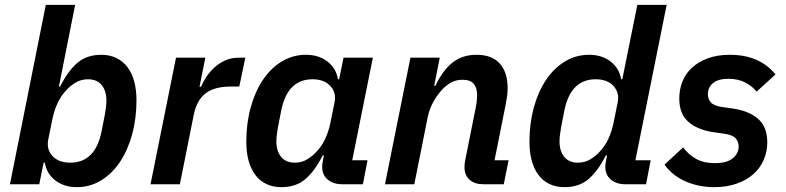

<svg xmlns="http://www.w3.org/2000/svg" viewBox="-20 -760 3244 792"><path d="M169 -740H290L223 -403H228Q260 -467 299 -500.5Q338 -534 398 -534Q434 -534 461.5 -520Q489 -506 507 -481.5Q525 -457 534 -422.5Q543 -388 543 -347Q543 -271 525 -205.5Q507 -140 474.5 -91.5Q442 -43 396.5 -15.5Q351 12 297 12Q244 12 208 -16Q172 -44 165 -89H160L142 0H21ZM270 -89Q373 -89 399 -218L413 -290Q415 -301 417 -317Q419 -333 419 -345Q419 -385 399.5 -409Q380 -433 343 -433Q314 -433 290.5 -418.5Q267 -404 250 -384Q230 -362 217 -333.5Q204 -305 197 -273L179 -184Q171 -144 196.5 -116.5Q222 -89 270 -89Z M601 0 706 -522H827L803 -402H809Q818 -423 832 -444Q846 -465 865.5 -482.5Q885 -500 909.5 -511Q934 -522 965 -522H992L967 -403H932Q864 -403 827.5 -374.5Q791 -346 779 -285L722 0Z M1391 0Q1355 0 1332 -19Q1309 -38 1309 -72Q1309 -80 1310.5 -89Q1312 -98 1313 -103L1316 -119H1311Q1279 -55 1240 -21.5Q1201 12 1141 12Q1105 12 1077.5 -1.5Q1050 -15 1032 -40Q1014 -65 1005 -99Q996 -133 996 -175Q996 -251 1014 -316.5Q1032 -382 1064.5 -430.5Q1097 -479 1142.5 -506.5Q1188 -534 1242 -534Q1295 -534 1331 -506Q1367 -478 1374 -433H1379L1397 -522H1518L1433 -99H1496L1477 0ZM1196 -89Q1225 -89 1248.5 -103.5Q1272 -118 1289 -138Q1309 -160 1322 -188.5Q1335 -217 1342 -249L1360 -338Q1368 -378 1342.5 -405.5Q1317 -433 1269 -433Q1166 -433 1140 -304L1126 -232Q1124 -221 1122 -205Q1120 -189 1120 -177Q1120 -137 1139.5 -113Q1159 -89 1196 -89Z M1568 0 1673 -522H1794L1771 -406H1776Q1805 -468 1845.5 -501Q1886 -534 1946 -534Q2009 -534 2041.5 -498Q2074 -462 2074 -396Q2074 -379 2071.5 -361.5Q2069 -344 2065 -324L2020 -99H2078L2058 0H1974Q1938 0 1917 -18.5Q1896 -37 1896 -71Q1896 -85 1899 -99L1942 -314Q1948 -342 1948 -369Q1948 -398 1934 -414.5Q1920 -431 1887 -431Q1861 -431 1839 -418.5Q1817 -406 1799 -385Q1779 -362 1764.5 -334Q1750 -306 1744 -275L1689 0Z M2559 0Q2523 0 2500 -19Q2477 -38 2477 -72Q2477 -80 2478.5 -89Q2480 -98 2481 -103L2484 -119H2479Q2447 -55 2408 -21.5Q2369 12 2309 12Q2273 12 2245.5 -1.5Q2218 -15 2200 -40Q2182 -65 2173 -99Q2164 -133 2164 -175Q2164 -251 2182 -316.5Q2200 -382 2232.5 -430.5Q2265 -479 2310.5 -506.5Q2356 -534 2410 -534Q2463 -534 2499 -506Q2535 -478 2542 -433H2547L2609 -740H2730L2601 -99H2664L2645 0ZM2364 -89Q2393 -89 2416.5 -103.5Q2440 -118 2457 -138Q2477 -160 2490 -188.5Q2503 -217 2510 -249L2528 -338Q2536 -378 2510.5 -405.5Q2485 -433 2437 -433Q2334 -433 2308 -304L2294 -232Q2292 -221 2290 -205Q2288 -189 2288 -177Q2288 -137 2307.5 -113Q2327 -89 2364 -89Z M2926 12Q2863 12 2808.5 -11.5Q2754 -35 2721 -81L2798 -152Q2821 -121 2852.5 -104Q2884 -87 2929 -87Q2978 -87 3002.5 -107Q3027 -127 3027 -156Q3027 -175 3015 -189Q3003 -203 2970 -208L2921 -215Q2856 -225 2819 -258Q2782 -291 2782 -354Q2782 -390 2794.5 -422.5Q2807 -455 2833 -479.5Q2859 -504 2898.5 -519Q2938 -534 2991 -534Q3113 -534 3179 -453L3101 -382Q3082 -406 3052.5 -420.5Q3023 -435 2985 -435Q2943 -435 2921.5 -417.5Q2900 -400 2900 -371Q2900 -352 2912 -338Q2924 -324 2956 -319L3005 -312Q3071 -302 3108 -269Q3145 -236 3145 -173Q3145 -135 3130.5 -101Q3116 -67 3088 -42Q3060 -17 3019 -2.5Q2978 12 2926 12Z"/></svg>

Font: IBM Plex Sans SmBld
Style: Italic
Weight: 600
Italic angle: -11°
Designer: Mike Abbink, Paul van der Laan, Pieter van Rosmalen
Foundry: Bold Monday
Version: Version 3.005